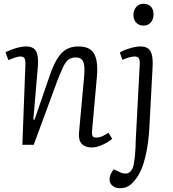

<svg xmlns="http://www.w3.org/2000/svg" viewBox="-20 -764 913 1013"><path d="M572 -32Q561 -22 542.5 -11Q524 0 503.5 7Q483 14 463 14Q429 14 411 -5.5Q393 -25 397 -65L424 -362Q429 -418 418.5 -439.5Q408 -461 380 -461Q357 -461 341.5 -449.5Q326 -438 313 -410.5Q300 -383 281 -334L158 0H98L114 -424Q115 -446 109.5 -456Q104 -466 87 -466Q77 -466 61.5 -461Q46 -456 24 -447L9 -488Q20 -494 39 -501.5Q58 -509 79 -514Q100 -519 117 -519Q157 -519 170.5 -493.5Q184 -468 180 -417L156 -133L162 -132L242 -364Q261 -419 281.5 -453Q302 -487 329 -503Q356 -519 393 -519Q437 -519 459.5 -500.5Q482 -482 489 -445.5Q496 -409 491 -356L466 -78Q464 -56 468 -47Q472 -38 490 -38Q503 -38 518.5 -44.5Q534 -51 552 -64ZM769 -108Q766 -40 756.5 16Q747 72 732 113.5Q717 155 696 181Q684 197 671.5 208Q659 219 645 224Q631 229 615 229Q588 229 573 215.5Q558 202 558 184Q558 170 563.5 156.5Q569 143 580 129L616 146Q631 153 646.5 151.5Q662 150 673.5 134.5Q685 119 688 87Q691 70 692.5 51Q694 32 695 13.5Q696 -5 696 -20L717 -419Q719 -445 713 -455.5Q707 -466 692 -466Q679 -466 662 -461.5Q645 -457 626 -448L612 -487Q625 -495 643.5 -502Q662 -509 682.5 -514Q703 -519 720 -519Q747 -519 762 -507.5Q777 -496 782 -471.5Q787 -447 785 -409ZM684 -685Q684 -710 698.5 -727Q713 -744 737 -744Q754 -744 766 -737Q778 -730 784 -717.5Q790 -705 790 -687Q790 -663 776 -646Q762 -629 737 -629Q713 -629 698.5 -644.5Q684 -660 684 -685Z"/></svg>

Font: Literata Light
Style: Italic
Weight: 300
Italic angle: -2°
Designer: Latin by Veronika Burian and Jose Scaglione. Greek by Irene Vlachou. Cyrillic by Vera Evstafieva
Foundry: TypeTogether
Version: Version 3.103;gftools[0.9.29]